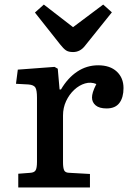

<svg xmlns="http://www.w3.org/2000/svg" viewBox="-20 -821 584 841"><path d="M60 0V-60L112 -64Q130 -65 136 -75Q142 -85 142 -112V-393Q142 -426 135 -437.5Q128 -449 105 -451L50 -454L58 -516L219 -528L233 -520L241 -429H247Q277 -480 318.5 -507.5Q360 -535 410 -535Q462 -535 491.5 -507.5Q521 -480 521 -435Q521 -394 503 -370Q485 -346 447 -346Q415 -346 399 -359.5Q383 -373 383 -394Q383 -404 387 -417.5Q391 -431 402 -453Q378 -463 352.5 -455.5Q327 -448 305 -427.5Q283 -407 269.5 -378Q256 -349 256 -315V-110Q256 -86 261 -75Q266 -64 285 -64L374 -59V0ZM300 -593Q280 -593 269 -600.5Q258 -608 243 -627L133 -766L172 -801L300 -702L432 -801L470 -767L352 -620Q331 -593 300 -593Z"/></svg>

Font: Literata 7pt Medium
Style: Regular
Weight: 500
Designer: Latin by Veronika Burian and Jose Scaglione. Greek by Irene Vlachou. Cyrillic by Vera Evstafieva.
Foundry: TypeTogether
Version: Version 3.002